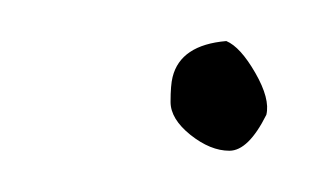

<svg xmlns="http://www.w3.org/2000/svg" viewBox="-20 -65 160 94"><path d="M90.8 -44.9Q97.7 -42 105 -29.3Q112.3 -16.6 110.4 -8.8Q101.6 8.8 92.3 8.8Q83 8.8 73.2 1Q63.5 -6.8 63.5 -15.1Q63.5 -23.4 64.5 -27.3Q68.4 -43 90.8 -44.9Z"/></svg>

Font: Dawning of a New Day
Style: Regular
Weight: 400
Designer: Kimberly Geswein
Foundry: Kimberly Geswein
Version: Version 1.002 2010